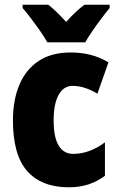

<svg xmlns="http://www.w3.org/2000/svg" viewBox="-20 -837 505 816"><path d="M273 -41Q157 -41 96 -109.5Q35 -178 35 -325Q35 -412 62.5 -477Q90 -542 144.5 -578Q199 -614 280 -614Q327 -614 366.5 -603.5Q406 -593 441 -572L394 -439Q367 -455 341 -463.5Q315 -472 288 -472Q251 -472 229.5 -434.5Q208 -397 208 -325Q208 -253 229.5 -218Q251 -183 291 -183Q360 -183 426 -232V-90Q394 -66 356.5 -53.5Q319 -41 273 -41ZM181 -657Q171 -676 151.5 -704Q132 -732 111.5 -759Q91 -786 76 -803V-817H185Q203 -803 221 -785.5Q239 -768 261 -744Q283 -768 302 -786Q321 -804 339 -817H446V-803Q431 -785 411 -758.5Q391 -732 372.5 -705Q354 -678 342 -657Z"/></svg>

Font: Noto Sans Tamil UI Condensed Black
Style: Regular
Weight: 900
Width: 3
Designer: Jelle Bosma - Monotype Design Team
Foundry: Monotype Imaging Inc.
Version: Version 2.004; ttfautohint (v1.8.4.7-5d5b)